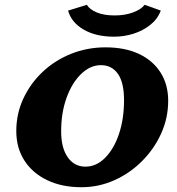

<svg xmlns="http://www.w3.org/2000/svg" viewBox="-20 -782 749 811"><path d="M324.2 8.8Q241.2 8.8 179.2 -21Q117.2 -50.8 83 -104Q48.8 -157.2 48.8 -228.5Q48.8 -301.8 78.6 -365.7Q108.4 -429.7 160.2 -478.5Q211.9 -527.3 280.3 -554.7Q348.6 -582 425.8 -582Q507.8 -582 566.9 -554.2Q626 -526.4 658.2 -475.6Q690.4 -424.8 690.4 -356.4Q690.4 -283.2 660.6 -217.8Q630.9 -152.3 579.6 -101.1Q528.3 -49.8 462.4 -20.5Q396.5 8.8 324.2 8.8ZM340.8 -78.1Q386.7 -78.1 423.8 -115.2Q460.9 -152.3 482.4 -215.8Q503.9 -279.3 503.9 -358.4Q503.9 -433.6 478 -470.2Q452.1 -506.8 406.2 -506.8Q361.3 -506.8 322.8 -469.7Q284.2 -432.6 261.2 -369.1Q238.3 -305.7 238.3 -227.5Q238.3 -157.2 266.1 -117.7Q293.9 -78.1 340.8 -78.1ZM590.8 -761.7 659.2 -737.3Q645.5 -701.2 614.7 -676.8Q584 -652.3 543.9 -639.6Q503.9 -627 461.9 -627Q384.8 -627 333 -657.2Q281.2 -687.5 267.6 -737.3L346.7 -761.7Q358.4 -742.2 388.7 -729.5Q418.9 -716.8 464.8 -716.8Q507.8 -716.8 542 -729.5Q576.2 -742.2 590.8 -761.7Z"/></svg>

Font: Crimson Pro Black
Style: Italic
Weight: 900
Italic angle: -12°
Designer: Jacques Le Bailly
Foundry: Baron von Fonthausen
Version: Version 1.003